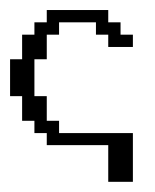

<svg xmlns="http://www.w3.org/2000/svg" viewBox="-20 -288 308 381"><path d="M194.8 72.8V0H72.8V-23.9H48.3V-48.3H23.9V-97.2H0V-170.4H23.9V-219.2H48.3V-243.7H72.8V-268.1H194.8V-243.7H219.2V-219.2H243.7V-194.8H194.8V-219.2H170.4V-243.7H97.2V-219.2H72.8V-170.4H48.3V-97.2H72.8V-48.3H97.2V-23.9H243.7V72.8Z"/></svg>

Font: FS Mondwest Regular
Style: Regular
Weight: 400
Designer: NZWStudios2024
Foundry: https://fontstruct.com
Version: Version 1.0